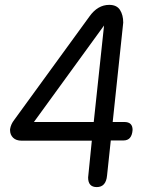

<svg xmlns="http://www.w3.org/2000/svg" viewBox="-20 -762 625 782"><path d="M338.9 -39.1 354 -189H68.8Q45.4 -189 33.2 -201.2Q21 -213.4 21 -231.9V-235.8Q24.4 -256.8 38.1 -273.9L344.2 -694.8Q377.9 -742.2 424.8 -742.2Q455.6 -742.2 468.8 -721.4Q481.9 -700.7 481.9 -669.9L439 -265.1H486.8Q520 -265.1 520 -232.9Q517.1 -189.9 482.9 -189.9H431.2L416 -46.9Q411.6 0 374 0Q338.9 0 338.9 -39.1ZM403.8 -658.2 118.2 -265.1H361.8Z"/></svg>

Font: BPreplay
Style: Italic
Weight: 400
Italic angle: -6°
Designer: Magenta/George Triantafyllakos
Foundry: Magenta/George Triantafyllakos
Version: Version 1.00